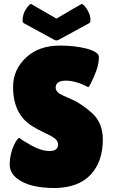

<svg xmlns="http://www.w3.org/2000/svg" viewBox="-20 -939 576 969"><path d="M258 10Q125 10 65 -39Q29 -68 29 -109Q29 -150 44 -191Q58 -229 76 -244Q98 -227 142 -203Q189 -177 231 -177Q273 -177 273 -210Q273 -225 261 -236.5Q249 -248 217 -263Q186 -278 169 -287Q112 -317 86 -355Q46 -411 46 -500Q46 -588 112 -649Q176 -709 283 -709Q354 -709 416 -694Q478 -677 479 -653V-647Q479 -610 457 -559Q434 -505 426 -499Q362 -532 312 -532Q261 -532 261 -496Q261 -473 298 -457Q299 -456 320.5 -447Q342 -438 357 -430.5Q372 -423 397.5 -405.5Q423 -388 446 -367Q499 -317 499 -235Q499 -124 438 -58Q377 8 258 10ZM254 -738 100 -822Q94 -826 94 -836Q94 -867 111 -893Q128 -919 137 -919Q138 -919 265 -845Q390 -919 392 -919Q401 -919 416 -897Q434 -870 436 -847Q438 -824 430 -822L276 -738Q265 -732 254 -738Z"/></svg>

Font: FC Lilita One
Style: Regular
Weight: 400
Designer: Juan Montoreano
Foundry: Juan Montoreano
Version: Version 1.002